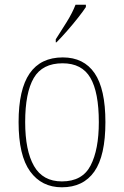

<svg xmlns="http://www.w3.org/2000/svg" viewBox="-20 -786 527 816"><path d="M243 10Q157 10 108 -57.5Q59 -125 59 -267Q59 -406 106 -474Q153 -542 247 -542Q336 -542 382 -475Q428 -408 428 -267Q428 -124 381 -57Q334 10 243 10ZM243 -15Q330 -15 365 -82.5Q400 -150 400 -267Q400 -394 364 -455.5Q328 -517 246 -517Q160 -517 123.5 -454.5Q87 -392 87 -267Q87 -146 124.5 -80.5Q162 -15 243 -15ZM217 -619Q239 -653 263.5 -692.5Q288 -732 301 -766H345V-756Q334 -739 312 -711Q290 -683 265 -654.5Q240 -626 220 -606H217Z"/></svg>

Font: Noto Serif Lao SemiCondensed Thin
Style: Regular
Weight: 100
Width: 4
Designer: Monotype Design Team
Foundry: Monotype Imaging Inc.
Version: Version 2.003; ttfautohint (v1.8.4.7-5d5b)